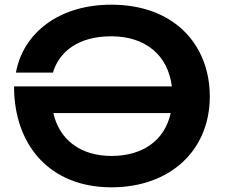

<svg xmlns="http://www.w3.org/2000/svg" viewBox="-20 -785 959 820"><path d="M455 -765C233 -765 79 -645 48 -475H206C233 -565 315 -630 455 -630C601 -630 697 -550 714 -416H40C40 -167 191 15 456 15C706 15 876 -142 876 -373C876 -590 728 -765 455 -765ZM456 -119C319 -119 232 -193 208 -302H709C683 -185 590 -119 456 -119Z"/></svg>

Font: Bounded Med
Style: Regular
Weight: 500
Designer: Vlad Churkin
Version: Version 3.0